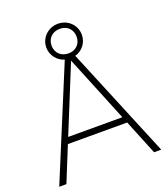

<svg xmlns="http://www.w3.org/2000/svg" viewBox="-160 -1019 991 1132"><g transform="rotate(-20 335.0 -453.0)"><path d="M610 0H655L368 -693C414 -706 447 -747 447 -797C447 -858 398 -906 336 -906C274 -906 224 -858 224 -797C224 -748 257 -707 302 -693L15 0H60L149 -219H521ZM165 -258 335 -675 505 -258ZM257 -797C257 -843 290 -874 336 -874C382 -874 414 -843 414 -797C414 -751 382 -720 336 -720C290 -720 257 -751 257 -797Z"/></g></svg>

Font: Aspekta 150
Style: Regular
Weight: 150
Designer: Ivo Dolenc
Version: Version 2.000